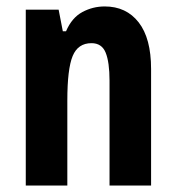

<svg xmlns="http://www.w3.org/2000/svg" viewBox="-20 -576 548 596"><path d="M305 -556Q372 -556 410.5 -506.5Q449 -457 449 -362V0H320V-325Q320 -383 308 -412.5Q296 -442 264 -442Q222 -442 205.5 -402Q189 -362 189 -264V0H60V-546H162L175 -479H185Q203 -521 235.5 -538.5Q268 -556 305 -556Z"/></svg>

Font: Noto Sans Sinhala ExtraCondensed
Style: Bold
Weight: 700
Width: 2
Designer: Jelle Bosma - Monotype Design Team
Foundry: Monotype Imaging Inc.
Version: Version 2.006; ttfautohint (v1.8.4.7-5d5b)